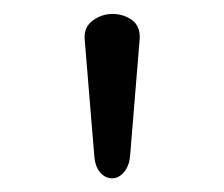

<svg xmlns="http://www.w3.org/2000/svg" viewBox="-20 -743 325 278"><path d="M102.5 -687.3V-689.9Q102.5 -705.1 115.2 -713.9Q127.8 -722.8 143 -722.8Q158.2 -722.8 170.3 -714.6Q182.3 -706.3 182.3 -689.9V-687.3L168.4 -517.7Q167.1 -502.5 159.5 -493.7Q151.9 -484.8 142.4 -484.8Q132.9 -484.8 125.3 -493Q117.7 -501.3 116.5 -517.7Z"/></svg>

Font: Mandali
Style: Regular
Weight: 400
Designer: Purushoth Kumar Guthula
Foundry: Silikandhra, Hyderabad
Version: Version 1.0.5; ttfautohint (v1.2.25-373a) -l 7 -r 28 -G 50 -